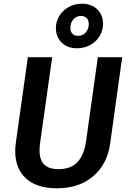

<svg xmlns="http://www.w3.org/2000/svg" viewBox="-20 -999 688 1034"><path d="M573 -224Q558 -116 482.5 -50.5Q407 15 287 15Q177 15 119.5 -38.5Q62 -92 62 -184Q62 -206 65 -228L130 -691H261L196 -230Q193 -208 193 -189Q193 -138 218 -113Q243 -88 295 -88Q360 -88 396 -125Q432 -162 443 -235L507 -691H638ZM535 -871Q535 -836 517 -805.5Q499 -775 466.5 -757Q434 -739 395 -739Q343 -739 312 -769.5Q281 -800 281 -848Q281 -882 299 -912.5Q317 -943 349.5 -961Q382 -979 421 -979Q473 -979 504 -948.5Q535 -918 535 -871ZM359 -850Q359 -829 369.5 -817.5Q380 -806 399 -806Q427 -806 442.5 -825Q458 -844 458 -869Q458 -890 447 -901.5Q436 -913 417 -913Q390 -913 374.5 -894Q359 -875 359 -850Z"/></svg>

Font: FiraGO Medium
Style: Italic
Weight: 500
Italic angle: -8°
Designer: bBox Type GmbH
Foundry: bBox Type GmbH
Version: Version 1.001